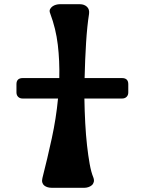

<svg xmlns="http://www.w3.org/2000/svg" viewBox="-20 -890 686 910"><path d="M380 -423Q381 -363 384 -306.5Q387 -250 392.5 -201Q398 -152 405 -113Q412 -74 422 -50Q427 -37 424.5 -27.5Q422 -18 415 -12Q408 -6 398.5 -3Q389 0 381 0H224Q215 0 206 -2.5Q197 -5 190 -10.5Q183 -16 180.5 -25Q178 -34 181 -46Q205 -140 225.5 -234.5Q246 -329 255 -423H88Q74 -423 66 -431Q58 -439 58 -452V-491Q58 -520 88 -520H261Q263 -601 254 -677.5Q245 -754 218 -826Q213 -838 217 -846Q221 -854 228.5 -859.5Q236 -865 245.5 -867.5Q255 -870 262 -870H359Q379 -870 392 -858Q405 -846 402 -824Q393 -767 388 -687.5Q383 -608 381 -520H558Q588 -520 588 -491V-452Q588 -439 580 -431Q572 -423 558 -423Z"/></svg>

Font: OpenDyslexic3
Style: Bold
Weight: 700
Designer: Abelardo Gonzalez
Version: Version 1.000;PS 001.001;hotconv 1.0.56